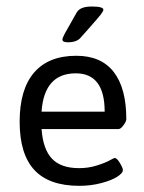

<svg xmlns="http://www.w3.org/2000/svg" viewBox="-20 -574 447 598"><path d="M191.4 -442.3Q174.4 -442.3 174.4 -450.7Q174.4 -455.8 181.7 -469.3Q189.1 -482.8 218.4 -534.3Q228.7 -553.7 265.6 -553.7Q302 -553.7 302 -543.8Q302 -539 293.7 -528.5Q285.4 -518 256.4 -485.1Q240.6 -467.3 230.7 -456.2Q218.8 -442.3 191.4 -442.3ZM227.1 4.8Q132.8 4.8 87 -44.6Q41.2 -93.9 41.2 -195Q41.2 -295.7 86.2 -348Q131.2 -400.3 217.6 -400.3Q294.9 -400.3 334.1 -350Q373.4 -299.6 373.4 -202.9Q373.4 -195.8 364.6 -183.9Q355.9 -172 349.2 -172H109.4Q114.1 -108.6 142.1 -79.5Q170 -50.3 226.3 -50.3Q255.3 -50.3 280.8 -58.3Q306.4 -66.2 320.8 -74.1Q335.3 -82 336.9 -82Q344 -82 353.3 -66.6Q362.7 -51.1 362.7 -44Q362.7 -34.9 345.2 -23.6Q327.8 -12.3 295.5 -3.8Q263.2 4.8 227.1 4.8ZM109.4 -226.3H306Q306 -345.6 216 -345.6Q117.7 -345.6 109.4 -226.3Z"/></svg>

Font: Jaldi
Style: Regular
Weight: 400
Designer: Pablo Cosgaya and Nicolas Silva
Foundry: Omnibus-Type
Version: Version 1.001;PS 001.001;hotconv 1.0.70;makeotf.lib2.5.58329